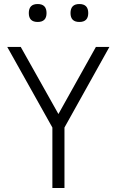

<svg xmlns="http://www.w3.org/2000/svg" viewBox="-20 -933 579 953"><path d="M123 -868Q123 -913 167 -913Q211 -913 211 -868Q211 -824 167 -824Q123 -824 123 -868ZM330 -868Q330 -913 374 -913Q418 -913 418 -868Q418 -824 374 -824Q330 -824 330 -868ZM240 0V-300L16 -700H83L270 -367L456 -700H523L300 -300V0Z"/></svg>

Font: Haskoy Light
Style: Regular
Weight: 300
Designer: Ertekin Erdin
Foundry: Ertekin Erdin
Version: Version 2.000; ttfautohint (v1.8.4.7-5d5b)